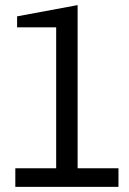

<svg xmlns="http://www.w3.org/2000/svg" viewBox="-20 -732 504 752"><path d="M40 0H444V-73H284V-712L47 -668V-625H200V-73H40Z"/></svg>

Font: Finlandica
Style: Regular
Weight: 400
Designer: Niklas Ekholm, Juho Hiilivirta, Jaakko Suomalainen
Foundry: Helsinki Type Studio
Version: Version 2.000;Glyphs 3.2 (3202)